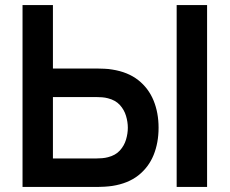

<svg xmlns="http://www.w3.org/2000/svg" viewBox="-20 -740 910 760"><path d="M366.7 0H69.2V-720H189.5V-468.7H366.7Q376.8 -468.7 393.6 -467.9Q410.4 -467.2 424.3 -464.7Q486.3 -455 527.1 -423Q567.8 -390.9 587.8 -342.3Q607.7 -293.8 607.7 -234.3Q607.7 -174.9 588 -126.3Q568.2 -77.8 527.5 -45.7Q486.8 -13.7 424.3 -4Q410.4 -2 393.8 -1Q377.2 0 366.7 0ZM189.5 -355.8V-112.8H361.7Q371.8 -112.8 384.2 -113.8Q396.6 -114.8 407.3 -117.7Q437.2 -125.2 454.4 -144.2Q471.6 -163.2 478.8 -187.2Q486 -211.3 486 -234.3Q486 -257.3 478.8 -281.4Q471.6 -305.5 454.4 -324.5Q437.2 -343.4 407.3 -351Q396.6 -353.9 384.2 -354.9Q371.8 -355.8 361.7 -355.8ZM799.7 0H679.3V-720H799.7Z"/></svg>

Font: Manrope Variable Light
Style: Regular
Weight: 200
Designer: Mikhail Sharanda
Foundry: Mikhail Sharanda
Version: Version 4.505